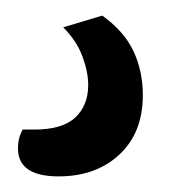

<svg xmlns="http://www.w3.org/2000/svg" viewBox="-20 -37 235 246"><path d="M111 -17Q139 3 151 28.5Q163 54 163 85Q163 133 133 161Q103 189 55 189Q3 189 3 153Q3 140 9 129H24Q60 129 76.5 113.5Q93 98 93 72Q93 55 85.5 35Q78 15 61 -2Z"/></svg>

Font: Baloo Thambi 2
Style: Regular
Weight: 400
Designer: Aadarsh Rajan and Ek Type
Foundry: Ek Type
Version: Version 1.640;hotconv 1.0.111;makeotfexe 2.5.65597; ttfautoh